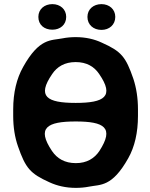

<svg xmlns="http://www.w3.org/2000/svg" viewBox="-20 -901 727 931"><path d="M649 -339V-371C649 -426 641 -475 627 -518C590 -626 568 -652 474 -694C438 -711 396 -721 347 -721C325 -721 303 -719 283 -715C228 -704 171 -718 92 -576C61 -521 44 -452 44 -371V-339C44 -284 52 -235 67 -192C104 -85 127 -59 220 -17C257 0 299 10 348 10C370 10 392 8 412 4C467 -7 523 7 602 -134C633 -189 649 -258 649 -339ZM347 -312C486 -312 535 -282 462 -169C438 -133 401 -110 348 -110C294 -110 257 -132 232 -169C157 -281 207 -312 347 -312ZM347 -402C207 -402 158 -433 233 -542C257 -578 294 -600 347 -600C400 -600 437 -578 461 -542C536 -433 486 -402 347 -402ZM234 -757C272 -757 301 -781 301 -819C301 -856 272 -881 234 -881C196 -881 166 -857 166 -819C166 -780 195 -757 234 -757ZM472 -756C510 -756 539 -781 539 -819C539 -856 510 -881 472 -881C434 -881 404 -857 404 -819C404 -781 433 -756 472 -756Z"/></svg>

Font: Asimov Print
Style: A
Weight: 500
Designer: Google
Version: Version 2.000980: 2014